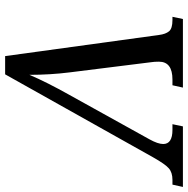

<svg xmlns="http://www.w3.org/2000/svg" viewBox="-68 -742 754 771"><g transform="rotate(-90 309.5 -357.0)"><path d="M469.2 -713.9 554.2 -95.2Q557.6 -69.3 568.8 -55.7Q580.1 -42 613.8 -42H627L618.2 0H342.8L352.1 -42H375Q446.8 -42 446.8 -96.2Q446.8 -115.2 444.8 -127L403.8 -455.1Q394 -533.2 394 -616.2Q364.3 -546.4 313 -455.1L134.8 -133.8Q116.2 -100.1 116.2 -79.1Q116.2 -42 172.9 -42H195.8L187 0H-56.2L-46.9 -42H-27.8Q1.5 -42 18.3 -56.4Q35.2 -70.8 63 -120.1L396 -713.9Z"/></g></svg>

Font: Droid Serif
Style: Italic
Weight: 400
Italic angle: -12°
Designer: Monotype Design team
Foundry: Monotype Imaging Inc.
Version: Version 1.03